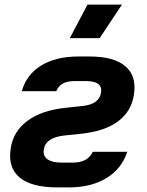

<svg xmlns="http://www.w3.org/2000/svg" viewBox="-20 -806 640 836"><path d="M230 10Q117 10 65 -33.5Q13 -77 27 -162Q38 -234 99 -279.5Q160 -325 261 -336L343 -345Q412 -353 420 -403Q428 -453 354 -453H304Q242 -453 225 -409H75Q95 -481 159 -520.5Q223 -560 321 -560H371Q477 -560 526.5 -517Q576 -474 563 -393Q552 -321 494.5 -278Q437 -235 337 -224L260 -216Q179 -207 171 -156Q166 -128 186 -113Q206 -98 248 -98H298Q362 -98 384 -145H534Q510 -71 443.5 -30.5Q377 10 280 10ZM511 -786H361L284 -640H414Z"/></svg>

Font: JetBrains Mono ExtraBold
Style: Italic
Weight: 800
Designer: Philipp Nurullin, Konstantin Bulenkov
Foundry: JetBrains
Version: Version 1.000; ttfautohint (v1.8.3)